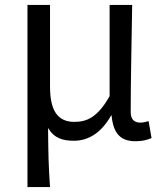

<svg xmlns="http://www.w3.org/2000/svg" viewBox="-20 -563 668 783"><path d="M92 200H184C178 114 177 66 176 -41C202 2 237 11 282 11C341 11 394 -22 433 -92H435C442 -19 471 13 533 13C563 13 581 7 598 0L586 -69C572 -65 562 -63 552 -63C529 -63 513 -75 513 -106C513 -237 517 -396 519 -543H427V-171C377 -82 332 -66 283 -66C213 -66 184 -115 184 -210V-543H92Z"/></svg>

Font: Noto Sans CJK JP
Style: Regular
Weight: 400
Designer: Ryoko NISHIZUKA 西塚涼子 (kana, bopomofo & ideographs); Paul D. Hunt (Latin, Greek & Cyrillic); Sandoll Communications 산돌커뮤니
Foundry: Adobe
Version: Version 2.004;hotconv 1.0.118;makeotfexe 2.5.65603